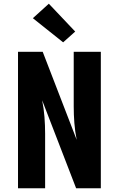

<svg xmlns="http://www.w3.org/2000/svg" viewBox="-20 -1014 640 1034"><path d="M77 0V-735H210L393 -261Q384 -306 380.5 -351Q377 -396 377 -441V-735H523V0H390L207 -474Q216 -429 219.5 -384Q223 -339 223 -294V0ZM320 -786 157 -916 243 -994 385 -844Z"/></svg>

Font: Iosevka Custom Heavy Extended
Style: Regular
Weight: 900
Width: 7
Monospace: yes
Designer: Belleve Invis
Foundry: Belleve Invis
Version: Version 11.2.4; ttfautohint (v1.8.4)